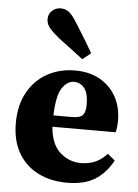

<svg xmlns="http://www.w3.org/2000/svg" viewBox="-55 -819 631 877"><g transform="rotate(5 260.5 -380.5)"><path d="M278 -447Q247 -447 223.5 -412.5Q200 -378 197 -286H282Q320 -286 332 -300.5Q344 -315 344 -349Q344 -401 325 -424Q306 -447 278 -447ZM285 15Q210 15 152.5 -14Q95 -43 62 -99Q29 -155 29 -236Q29 -319 62 -378Q95 -437 151.5 -468Q208 -499 278 -499Q345 -499 393 -471.5Q441 -444 467 -396.5Q493 -349 493 -288Q493 -258 487 -234H197Q203 -155 244.5 -117.5Q286 -80 341 -80Q414 -80 460 -133L494 -105Q462 -46 413 -15.5Q364 15 285 15ZM344 -584 306 -553Q287 -568 263 -586Q239 -604 195 -637Q166 -660 149 -679.5Q132 -699 132 -721Q132 -747 149.5 -761.5Q167 -776 187 -776Q212 -776 228.5 -761.5Q245 -747 265 -714Q297 -663 314 -635Q331 -607 344 -584Z"/></g></svg>

Font: Source Serif 4
Style: Bold
Weight: 700
Designer: Frank Grießhammer
Foundry: Adobe
Version: Version 4.005;hotconv 1.1.0;makeotfexe 2.6.0